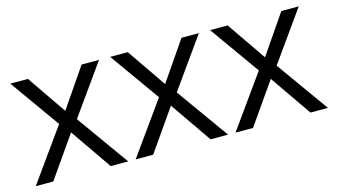

<svg xmlns="http://www.w3.org/2000/svg" viewBox="-67 -754 1706 973"><g transform="rotate(-15 786.0 -267.5)"><path d="M214.8 -273.9 28.8 -535.2H121.1L262.2 -330.1L402.8 -535.2H494.1L308.1 -273.9L503.9 0H412.1L262.2 -216.8L110.8 0H19Z M738.8 -273.9 552.7 -535.2H645L786.1 -330.1L926.8 -535.2H1018.1L832 -273.9L1027.8 0H936L786.1 -216.8L634.8 0H543Z M1262.7 -273.9 1076.7 -535.2H1168.9L1310.1 -330.1L1450.7 -535.2H1542L1356 -273.9L1551.8 0H1460L1310.1 -216.8L1158.7 0H1066.9Z"/></g></svg>

Font: f01899195
Style: Regular
Weight: 400
Foundry: Ascender Corporation
Version: Version 1.10